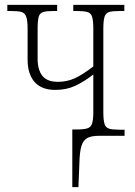

<svg xmlns="http://www.w3.org/2000/svg" viewBox="-20 -556 551 786"><path d="M276 210V-26H294Q323 -26 337.5 -30.5Q352 -35 357 -50.5Q362 -66 362 -99V-251Q323 -221 287.5 -204.5Q252 -188 206 -188Q150 -188 121.5 -220.5Q93 -253 93 -312V-438Q93 -471 87.5 -487Q82 -503 67.5 -507Q53 -511 24 -511H10V-536H214V-511H200Q172 -511 157.5 -507Q143 -503 138.5 -487.5Q134 -472 134 -438V-317Q134 -270 153.5 -245.5Q173 -221 217 -221Q254 -221 286 -235.5Q318 -250 362 -284V-438Q362 -472 357 -487.5Q352 -503 337 -507Q322 -511 293 -511H280V-536H489V-511H470Q442 -511 427.5 -507Q413 -503 408 -487.5Q403 -472 403 -438V-98Q403 -64 408 -48.5Q413 -33 427.5 -29Q442 -25 471 -25H490V0H384Q353 0 336.5 9.5Q320 19 313 43Q306 67 305 112L301 210Z"/></svg>

Font: Noto Serif Condensed ExtraLight
Style: Regular
Weight: 200
Width: 3
Designer: Monotype Design Team
Foundry: Monotype Imaging Inc.
Version: Version 2.013; ttfautohint (v1.8.4.7-5d5b)